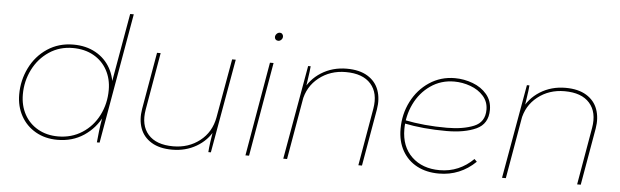

<svg xmlns="http://www.w3.org/2000/svg" viewBox="-47 -885 3412 1057"><g transform="rotate(5 1659.0 -356.5)"><path d="M531 -138 533 -149 536 -163 634 -720H654L528 0H513Q515 -25 519.5 -62.5Q524 -100 531 -138ZM572 -297Q572 -218 538 -148.5Q504 -79 441 -37Q378 5 295 5Q227 5 174.5 -25Q122 -55 93 -107.5Q64 -160 64 -226Q64 -304 98 -373Q132 -442 194.5 -483.5Q257 -525 338 -525Q408 -525 461 -495.5Q514 -466 543 -414Q572 -362 572 -297ZM84 -228Q84 -166 110.5 -117.5Q137 -69 185.5 -41.5Q234 -14 297 -14Q371 -14 429.5 -51.5Q488 -89 520.5 -153Q553 -217 553 -293Q553 -354 526.5 -402.5Q500 -451 451 -478.5Q402 -506 336 -506Q263 -506 205.5 -467.5Q148 -429 116 -365Q84 -301 84 -228Z M745 -205 800 -520H820L765 -203Q750 -116 794.5 -65.5Q839 -15 933 -15Q1018 -15 1080 -63.5Q1142 -112 1157 -194L1215 -520H1235L1143 0H1129Q1130 -21 1135 -57Q1140 -93 1147 -135L1153 -125Q1122 -65 1062.5 -30.5Q1003 4 929 4Q859 4 814 -23.5Q769 -51 752 -98.5Q735 -146 745 -205Z M1424 -520H1444L1354 0H1334ZM1439 -663Q1439 -673 1446.5 -681Q1454 -689 1464 -689Q1473 -689 1478 -683Q1483 -677 1483 -669Q1483 -659 1475.5 -651.5Q1468 -644 1459 -644Q1450 -644 1444.5 -649.5Q1439 -655 1439 -663Z M1635 -520H1649Q1648 -506 1646 -490Q1644 -474 1641 -455Q1637 -424 1632 -393L1631 -385L1564 0H1543ZM1849 -524Q1919 -524 1964 -496.5Q2009 -469 2026 -421.5Q2043 -374 2033 -315L1978 0H1958L2013 -317Q2028 -404 1983.5 -454.5Q1939 -505 1845 -505Q1759 -505 1696.5 -455.5Q1634 -406 1620 -325L1617 -379Q1646 -446 1708 -485Q1770 -524 1849 -524Z M2172 -220Q2172 -302 2207.5 -371.5Q2243 -441 2305.5 -482.5Q2368 -524 2446 -524Q2497 -524 2545 -506Q2593 -488 2623 -452.5Q2653 -417 2653 -367Q2653 -289 2588.5 -259.5Q2524 -230 2425 -230Q2294 -230 2188 -252L2190 -270Q2298 -248 2425 -248Q2514 -248 2574 -272.5Q2634 -297 2634 -366Q2634 -410 2606 -441.5Q2578 -473 2534 -489Q2490 -505 2444 -505Q2371 -505 2313.5 -465Q2256 -425 2224.5 -359.5Q2193 -294 2193 -220Q2193 -124 2251.5 -68Q2310 -12 2406 -12Q2460 -12 2507 -32Q2554 -52 2592 -90L2606 -76Q2564 -35 2513 -14Q2462 7 2403 7Q2334 7 2282 -20.5Q2230 -48 2201 -99.5Q2172 -151 2172 -220Z M2844 -520H2858Q2857 -506 2855 -490Q2853 -474 2850 -455Q2846 -424 2841 -393L2840 -385L2773 0H2752ZM3058 -524Q3128 -524 3173 -496.5Q3218 -469 3235 -421.5Q3252 -374 3242 -315L3187 0H3167L3222 -317Q3237 -404 3192.5 -454.5Q3148 -505 3054 -505Q2968 -505 2905.5 -455.5Q2843 -406 2829 -325L2826 -379Q2855 -446 2917 -485Q2979 -524 3058 -524Z"/></g></svg>

Font: Fixel Italic Variable Display Thin
Style: Italic
Weight: 100
Italic angle: -10°
Designer: AlfaBravo + MacPaw
Foundry: Kyrylo Tkachov, Marchela Mozhyna, Serhii Makarenko, Maria Weinstein, Zakhar Kryvoshyya
Version: Version 1.210;Glyphs 3.2 (3217)